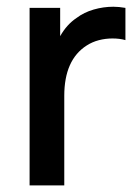

<svg xmlns="http://www.w3.org/2000/svg" viewBox="-20 -564 426 584"><path d="M325 -543.5Q341.5 -543.5 361.5 -540V-442Q344.5 -447 322 -447Q301 -447 280.8 -441.8Q260.5 -436.5 243.5 -425.5Q175.5 -382 175.5 -272.5V0H70V-540H163V-454Q183 -489.5 213 -509.5Q235.5 -526.5 265 -535Q294.5 -543.5 325 -543.5Z"/></svg>

Font: Manrope KiralyPet SmBd KiralyPet
Style: Regular
Weight: 600
Designer: Mikhail Sharanda
Foundry: Mikhail Sharanda
Version: Version 4.502